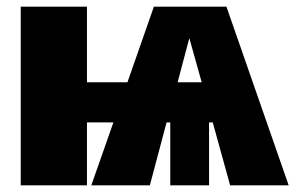

<svg xmlns="http://www.w3.org/2000/svg" viewBox="-20 -554 883 574"><path d="M843 0H668L616 -188H605V0H489V-188H478L428 0H253L319 -188H240V0H42V-534H240V-308H361L440 -534H657ZM583 -308 546 -440 511 -308Z"/></svg>

Font: Trujillo Black
Style: Regular
Weight: 900
Designer: Fira Sans original fonts by bBox Type GmbH, Carrois Corporate GbR, & Edenspiekermann AG / Changes by Cristiano Sobral
Foundry: Fira Sans original fonts by bBox Type GmbH, Carrois Corporate GbR, & Edenspiekermann AG / Changes by Cristiano Sobral
Version: Version 4.301;July 28, 2020;FontCreator 13.0.0.2655 64-bit